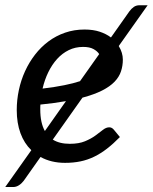

<svg xmlns="http://www.w3.org/2000/svg" viewBox="-38 -630 597 751"><path d="M84.5 -42.5Q56.5 -69.5 42 -109.2Q27.5 -149 27.5 -199.5Q27.5 -239 35.8 -277.8Q44 -316.5 60 -351.5Q76 -386.5 99 -416.2Q122 -446 151.5 -468Q181 -490 216.5 -502.2Q252 -514.5 292.5 -514.5Q326.5 -514.5 352 -506Q377.5 -497.5 396 -483.5L468 -585.5Q476 -596.5 485.5 -603Q495 -609.5 508 -609.5H539.5L426.5 -450Q442.5 -423.5 442.5 -397Q442.5 -372.5 435.2 -350.8Q428 -329 410 -310.2Q392 -291.5 361.5 -276Q331 -260.5 284.5 -248L168.5 -84Q194.5 -67.5 235 -67.5Q270.5 -67.5 294.5 -77.5Q318.5 -87.5 335.2 -99.8Q352 -112 364.5 -122Q377 -132 389.5 -132Q399.5 -132 407 -123L431 -94Q405 -67.5 380.5 -48.5Q356 -29.5 330.2 -17Q304.5 -4.5 276.8 1.2Q249 7 216.5 7Q162 7 120.5 -16L54.5 77.5Q46 88.5 35.5 95Q25 101.5 14 101.5H-17.5ZM287 -446.5Q256.5 -446.5 231 -434Q205.5 -421.5 185.5 -399.5Q165.5 -377.5 151 -347.8Q136.5 -318 128.5 -283.5Q178 -289.5 213.8 -296.8Q249.5 -304 275 -312.5L350 -418.5Q342.5 -430 327.5 -438.2Q312.5 -446.5 287 -446.5ZM119.5 -202Q119.5 -149.5 137.5 -117.5L220 -234.5Q176 -226.5 120 -221Q119.5 -216 119.5 -211.2Q119.5 -206.5 119.5 -202Z"/></svg>

Font: Lato Medium
Style: Italic
Weight: 500
Italic angle: -7°
Designer: Lukasz Dziedzic
Foundry: tyPoland Lukasz Dziedzic
Version: Version 2.006; 2014-01-15